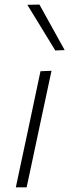

<svg xmlns="http://www.w3.org/2000/svg" viewBox="-20 -798 296 818"><path d="M47.5 0Q59.5 -56 70.2 -107.2Q81 -158.5 94.5 -220.5L105 -270Q118.5 -333 129.5 -386Q140.5 -439 152.5 -494.5L199.5 -496.5Q187 -439 176 -386.8Q165 -334.5 151 -270L140.5 -220.5Q127.5 -159 116.5 -107.5Q105.5 -56 93.5 0ZM215.5 -583Q186 -631.5 156.2 -680Q126.5 -728.5 96.5 -777.5L148 -778.5Q174.5 -730.5 201.5 -682Q228.5 -633.5 255.5 -584.5Z"/></svg>

Font: Commissioner ExtraLight
Style: Italic
Weight: 200
Italic angle: -12°
Designer: Kostas Bartsokas
Foundry: Kostas Bartsokas
Version: Version 1.000; ttfautohint (v1.8.3)